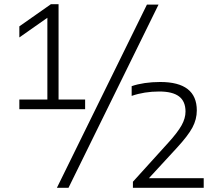

<svg xmlns="http://www.w3.org/2000/svg" viewBox="-20 -830 1030 918"><path d="M260 -354H387V-308H72.5V-354H206.5V-745L72.5 -651V-704L223.5 -810H260ZM252 68 682.5 -808H738L307.5 68ZM954 22V68H615.5V39L784 -147Q829.5 -197 848.2 -230.8Q867 -264.5 867 -296.5Q867 -345.5 836 -369Q805 -392.5 741.5 -392.5Q670 -392.5 609.5 -371.5V-418Q636.5 -427.5 671.8 -432.8Q707 -438 746 -438Q921 -438 921 -302Q921 -259.5 900 -220.2Q879 -181 826 -123.5L692 22Z"/></svg>

Font: Encode Sans Expanded Light
Style: Regular
Weight: 300
Width: 7
Designer: Multiple Designers
Foundry: Impallari Type
Version: Version 2.000